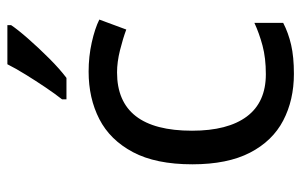

<svg xmlns="http://www.w3.org/2000/svg" viewBox="-168 -638 816 520"><g transform="rotate(-90 240.0 -378.0)"><path d="M300 10Q229 10 173.5 -19Q118 -48 86.5 -109Q55 -170 55 -265Q55 -364 88 -426Q121 -488 177.5 -517Q234 -546 306 -546Q347 -546 385 -537.5Q423 -529 447 -517L420 -444Q396 -453 364 -461Q332 -469 304 -469Q146 -469 146 -266Q146 -169 184.5 -117.5Q223 -66 299 -66Q343 -66 376.5 -75Q410 -84 438 -97V-19Q411 -5 378.5 2.5Q346 10 300 10ZM432 -756Q420 -738 395 -709.5Q370 -681 341.5 -652.5Q313 -624 289 -606H231V-618Q246 -637 263.5 -663Q281 -689 298 -716.5Q315 -744 326 -766H432Z"/></g></svg>

Font: Noto Sans Warang Citi
Style: Regular
Weight: 400
Designer: Mangu Purty
Foundry: Mangu Purty
Version: Version 3.002; ttfautohint (v1.8.4.7-5d5b)